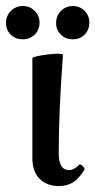

<svg xmlns="http://www.w3.org/2000/svg" viewBox="-62 -609 318 640"><path d="M14.2 -478Q-10.7 -478 -26.4 -493.7Q-42 -509.3 -42 -532.2Q-42 -556.6 -25.6 -572.8Q-9.3 -588.9 14.2 -588.9Q37.6 -588.9 53.7 -572.5Q69.8 -556.2 69.8 -534.2Q69.8 -509.3 53.7 -493.7Q37.6 -478 14.2 -478ZM181.2 -478Q156.2 -478 140.6 -493.7Q125 -509.3 125 -532.2Q125 -556.6 141.4 -572.8Q157.7 -588.9 181.2 -588.9Q204.1 -588.9 220 -572.8Q235.8 -556.6 235.8 -534.2Q235.8 -509.8 220.2 -493.9Q204.6 -478 181.2 -478ZM133.8 11.2Q94.7 11.2 70.3 -12.7Q45.9 -36.6 45.9 -82V-415Q45.9 -418.9 72.5 -423.8Q99.1 -428.7 121.8 -429.7Q144.5 -430.7 147.9 -426.8Q133.8 -239.7 133.8 -97.2Q133.8 -42 168.9 -42Q184.1 -42 201.2 -59.1Q205.6 -63.5 213.6 -55.4Q221.7 -47.4 219.2 -43Q201.2 -13.7 181.6 -1.2Q162.1 11.2 133.8 11.2Z"/></svg>

Font: Junicode SmCond Medium
Style: Regular
Weight: 500
Width: 4
Designer: Peter S. Baker
Version: Version 2.206